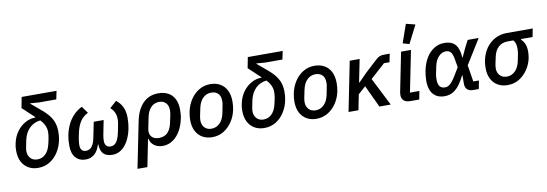

<svg xmlns="http://www.w3.org/2000/svg" viewBox="-68 -1290 5655 1985"><g transform="rotate(-10 2760.0 -297.5)"><path d="M542 -653H359L270 -660L269 -656L364 -576Q418 -532 448.5 -492.5Q479 -453 492 -411.5Q505 -370 505 -319Q505 -298 503 -276.5Q501 -255 497 -235Q483 -165 446.5 -108.5Q410 -52 356.5 -20Q303 12 237 12Q179 12 135 -13Q91 -38 66 -85.5Q41 -133 41 -203Q41 -222 42.5 -240Q44 -258 48 -274Q62 -344 99 -396Q136 -448 187.5 -477Q239 -506 295 -506L302 -539L320 -488Q316 -493 309.5 -499Q303 -505 296 -511L172 -627L194 -740H560ZM400 -334Q400 -359 394.5 -379.5Q389 -400 376.5 -422Q364 -444 341 -468Q306 -464 276.5 -450Q247 -436 224.5 -413Q202 -390 186.5 -359.5Q171 -329 163 -292Q154 -250 149 -222.5Q144 -195 144 -181Q144 -149 156 -126Q168 -103 190 -89.5Q212 -76 245 -76Q294 -76 329 -110.5Q364 -145 379 -207Q390 -250 395 -282Q400 -314 400 -334Z M987 -358 958 -211Q954 -192 952.5 -174Q951 -156 951 -145Q951 -111 967 -93.5Q983 -76 1012 -76Q1033 -76 1052 -88Q1071 -100 1085.5 -129Q1100 -158 1111 -210L1125 -283Q1128 -297 1130 -311.5Q1132 -326 1132 -338Q1132 -379 1118.5 -410Q1105 -441 1076 -467L1148 -531Q1193 -495 1214 -448.5Q1235 -402 1235 -337Q1235 -307 1232 -278.5Q1229 -250 1224 -223Q1210 -156 1181.5 -102.5Q1153 -49 1111 -18.5Q1069 12 1015 12Q953 12 922 -20Q891 -52 889 -119H885Q864 -51 825.5 -19.5Q787 12 735 12Q669 12 630 -32Q591 -76 591 -161Q591 -190 593.5 -217Q596 -244 601 -270Q614 -330 638.5 -380Q663 -430 701 -469Q739 -508 788 -532L840 -460Q788 -434 758 -389Q728 -344 713 -275L700 -211Q697 -193 695.5 -174.5Q694 -156 694 -145Q694 -111 709.5 -93.5Q725 -76 753 -76Q777 -76 796 -88.5Q815 -101 828.5 -127Q842 -153 850 -194L883 -358Z M1244 200 1341 -282Q1365 -402 1428.5 -467Q1492 -532 1590 -532Q1651 -532 1694.5 -508Q1738 -484 1761 -438Q1784 -392 1784 -323Q1784 -300 1782 -276.5Q1780 -253 1775 -231Q1765 -182 1745 -138.5Q1725 -95 1695.5 -61Q1666 -27 1627.5 -7.5Q1589 12 1542 12Q1492 12 1455 -14.5Q1418 -41 1410 -87H1405L1348 200ZM1522 -76Q1578 -76 1612 -111.5Q1646 -147 1659 -215L1676 -295Q1677 -304 1678.5 -315Q1680 -326 1680 -341Q1680 -371 1668.5 -394Q1657 -417 1635.5 -430Q1614 -443 1582 -443Q1551 -443 1524 -427.5Q1497 -412 1477.5 -380.5Q1458 -349 1449 -303L1426 -189Q1420 -159 1427.5 -133Q1435 -107 1458.5 -91.5Q1482 -76 1522 -76Z M2064 12Q2006 12 1962 -13Q1918 -38 1893 -85.5Q1868 -133 1868 -203Q1868 -225 1870.5 -246.5Q1873 -268 1877 -289Q1892 -359 1928 -413.5Q1964 -468 2017 -500Q2070 -532 2136 -532Q2195 -532 2239 -507Q2283 -482 2307.5 -434Q2332 -386 2332 -317Q2332 -295 2330 -273.5Q2328 -252 2324 -231Q2310 -162 2273 -107Q2236 -52 2183 -20Q2130 12 2064 12ZM2072 -76Q2121 -76 2158 -112Q2195 -148 2209 -217L2225 -300Q2227 -309 2228 -319Q2229 -329 2229 -339Q2229 -371 2218 -394.5Q2207 -418 2184.5 -431Q2162 -444 2129 -444Q2080 -444 2043 -408Q2006 -372 1992 -303L1975 -220Q1974 -212 1972.5 -201.5Q1971 -191 1971 -181Q1971 -149 1983 -126Q1995 -103 2017 -89.5Q2039 -76 2072 -76Z M2916 -653H2733L2644 -660L2643 -656L2738 -576Q2792 -532 2822.5 -492.5Q2853 -453 2866 -411.5Q2879 -370 2879 -319Q2879 -298 2877 -276.5Q2875 -255 2871 -235Q2857 -165 2820.5 -108.5Q2784 -52 2730.5 -20Q2677 12 2611 12Q2553 12 2509 -13Q2465 -38 2440 -85.5Q2415 -133 2415 -203Q2415 -222 2416.5 -240Q2418 -258 2422 -274Q2436 -344 2473 -396Q2510 -448 2561.5 -477Q2613 -506 2669 -506L2676 -539L2694 -488Q2690 -493 2683.5 -499Q2677 -505 2670 -511L2546 -627L2568 -740H2934ZM2774 -334Q2774 -359 2768.5 -379.5Q2763 -400 2750.5 -422Q2738 -444 2715 -468Q2680 -464 2650.5 -450Q2621 -436 2598.5 -413Q2576 -390 2560.5 -359.5Q2545 -329 2537 -292Q2528 -250 2523 -222.5Q2518 -195 2518 -181Q2518 -149 2530 -126Q2542 -103 2564 -89.5Q2586 -76 2619 -76Q2668 -76 2703 -110.5Q2738 -145 2753 -207Q2764 -250 2769 -282Q2774 -314 2774 -334Z M3158 12Q3100 12 3056 -13Q3012 -38 2987 -85.5Q2962 -133 2962 -203Q2962 -225 2964.5 -246.5Q2967 -268 2971 -289Q2986 -359 3022 -413.5Q3058 -468 3111 -500Q3164 -532 3230 -532Q3289 -532 3333 -507Q3377 -482 3401.5 -434Q3426 -386 3426 -317Q3426 -295 3424 -273.5Q3422 -252 3418 -231Q3404 -162 3367 -107Q3330 -52 3277 -20Q3224 12 3158 12ZM3166 -76Q3215 -76 3252 -112Q3289 -148 3303 -217L3319 -300Q3321 -309 3322 -319Q3323 -329 3323 -339Q3323 -371 3312 -394.5Q3301 -418 3278.5 -431Q3256 -444 3223 -444Q3174 -444 3137 -408Q3100 -372 3086 -303L3069 -220Q3068 -212 3066.5 -201.5Q3065 -191 3065 -181Q3065 -149 3077 -126Q3089 -103 3111 -89.5Q3133 -76 3166 -76Z M3819 0 3710 -232 3631 -162 3599 0H3495L3599 -520H3703L3655 -281H3660L3750 -372L3876 -488Q3896 -506 3914.5 -513Q3933 -520 3961 -520H4019L4001 -433H3943L3789 -294L3938 0Z M4254 -87 4237 0H4146Q4099 0 4076 -20.5Q4053 -41 4053 -78Q4053 -85 4054 -93.5Q4055 -102 4056 -110L4138 -520H4242L4155 -87ZM4333 -771 4237 -582 4169 -602 4237 -795Z M4879 -87 4862 0H4801Q4762 0 4740.5 -21.5Q4719 -43 4720 -85L4721 -169H4717Q4690 -116 4664.5 -80.5Q4639 -45 4613 -25Q4587 -5 4560 3.5Q4533 12 4502 12Q4452 12 4416 -9.5Q4380 -31 4361 -73Q4342 -115 4342 -178Q4342 -206 4345 -232.5Q4348 -259 4353 -283Q4367 -354 4399.5 -410Q4432 -466 4481.5 -498.5Q4531 -531 4592 -531Q4643 -531 4676.5 -513Q4710 -495 4728.5 -455Q4747 -415 4751 -351H4755L4799 -446L4837 -520H4953L4792 -261L4820 -87ZM4522 -77Q4540 -77 4557.5 -85.5Q4575 -94 4595 -117.5Q4615 -141 4641 -184L4687 -260L4674 -336Q4665 -399 4645.5 -421Q4626 -443 4595 -443Q4552 -443 4517.5 -407.5Q4483 -372 4469 -303L4454 -230Q4451 -214 4450 -200.5Q4449 -187 4449 -173Q4449 -121 4468.5 -99Q4488 -77 4522 -77Z M5503 -433H5383L5381 -426Q5407 -403 5419.5 -371Q5432 -339 5432 -295Q5432 -278 5430.5 -261.5Q5429 -245 5426 -228Q5413 -163 5376.5 -108.5Q5340 -54 5286.5 -21Q5233 12 5165 12Q5107 12 5063 -13Q5019 -38 4994 -85.5Q4969 -133 4969 -203Q4969 -224 4971 -244Q4973 -264 4977 -283Q4992 -353 5029 -406Q5066 -459 5122 -489.5Q5178 -520 5247 -520H5520ZM5301 -433H5242Q5183 -433 5144.5 -398Q5106 -363 5092 -296L5076 -220Q5075 -212 5073.5 -201.5Q5072 -191 5072 -181Q5072 -149 5084 -126Q5096 -103 5118 -89.5Q5140 -76 5173 -76Q5222 -76 5259 -112Q5296 -148 5310 -217L5324 -287Q5326 -301 5327.5 -313.5Q5329 -326 5329 -339Q5329 -372 5323 -393.5Q5317 -415 5301 -433Z"/></g></svg>

Font: IBM Plex Sans Medium
Style: Italic
Weight: 500
Italic angle: -11.31°
Designer: Mike Abbink, Paul van der Laan, Pieter van Rosmalen
Foundry: Bold Monday
Version: Version 3.201